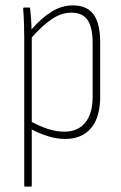

<svg xmlns="http://www.w3.org/2000/svg" viewBox="-20 -508 449 713"><path d="M74 185Q70 185 70 181V-369Q70 -396 69 -423.5Q68 -451 66 -475Q66 -480 70 -480H88Q92 -480 92 -476Q94 -456 95.5 -435.5Q97 -415 97 -399Q134 -441 171.5 -464.5Q209 -488 251 -488Q302 -488 327 -455Q352 -422 352 -350V-149Q352 -72 318 -32Q284 8 222 8Q192 8 160.5 -1.5Q129 -11 98 -27V181Q98 185 94 185ZM245 -461Q207 -461 171 -436Q135 -411 98 -369V-55Q128 -39 158.5 -29Q189 -19 219 -19Q269 -19 296.5 -52.5Q324 -86 324 -149V-348Q324 -407 305 -434Q286 -461 245 -461Z"/></svg>

Font: Sofia Sans Cond ExtraLight
Style: Regular
Weight: 200
Width: 3
Designer: Botio Nikoltchev, Ani Petrova
Foundry: lettersoup
Version: Version 4.100; ttfautohint (v1.8.3)